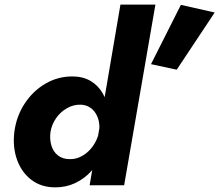

<svg xmlns="http://www.w3.org/2000/svg" viewBox="-20 -800 947 829"><path d="M500 -780 367 0H516L651 -780ZM42 -231Q34 -165 53.5 -110.5Q73 -56 115.5 -23.5Q158 9 219 9Q265 9 304.5 -9.5Q344 -28 374 -61Q404 -94 423.5 -137.5Q443 -181 450 -230Q456 -277 449.5 -320Q443 -363 423.5 -397Q404 -431 371 -450.5Q338 -470 292 -470Q230 -470 176.5 -439Q123 -408 87 -353.5Q51 -299 42 -231ZM198 -230Q203 -262 222 -289.5Q241 -317 269.5 -333Q298 -349 329 -348Q350 -347 366 -337.5Q382 -328 392.5 -311.5Q403 -295 407 -274.5Q411 -254 408 -231Q403 -207 391 -185Q379 -163 361.5 -146.5Q344 -130 323 -121Q302 -112 280 -113Q250 -113 229.5 -129.5Q209 -146 201.5 -173Q194 -200 198 -230ZM761 -779 632 -523 743 -499 907 -746Z"/></svg>

Font: Jost
Style: Bold Italic
Weight: 700
Italic angle: -5°
Version: Version 3.710